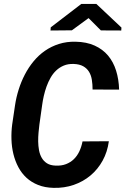

<svg xmlns="http://www.w3.org/2000/svg" viewBox="-20 -930 628 961"><path d="M524.9 -223.1Q517.6 -169.4 493.7 -126Q469.7 -82.5 433.1 -51.8Q396.5 -21 349.1 -4.6Q301.8 11.7 248 10.3Q204.6 9.3 170.9 -4.2Q137.2 -17.6 112.5 -40.3Q87.9 -63 71.8 -93.5Q55.7 -124 47.1 -158.9Q38.6 -193.8 37.4 -231.7Q36.1 -269.5 41 -307.1L55.2 -402.8Q61 -442.4 73.5 -481.9Q85.9 -521.5 104.5 -557.1Q123 -592.8 148.2 -623.3Q173.3 -653.8 205.1 -675.8Q236.8 -697.8 275.1 -710Q313.5 -722.2 358.4 -721.2Q413.1 -720.2 453.6 -701.9Q494.1 -683.6 520.8 -651.9Q547.4 -620.1 561 -576.7Q574.7 -533.2 576.2 -481.4L443.4 -481.9Q443.4 -507.8 439.7 -530.8Q436 -553.7 425.5 -570.8Q415 -587.9 396.5 -598.4Q377.9 -608.9 348.6 -609.9Q320.8 -610.8 299.3 -601.8Q277.8 -592.8 261.5 -577.4Q245.1 -562 233.2 -541Q221.2 -520 212.9 -496.8Q204.6 -473.6 199.2 -449.7Q193.8 -425.8 190.9 -403.8L177.2 -306.6Q174.8 -288.6 172.9 -266.6Q170.9 -244.6 171.1 -222.2Q171.4 -199.7 175.3 -178.2Q179.2 -156.7 189 -139.9Q198.7 -123 215.3 -112.5Q231.9 -102.1 257.8 -101.1Q287.1 -99.6 310.1 -108.4Q333 -117.2 349.6 -133.3Q366.2 -149.4 377 -172.1Q387.7 -194.8 393.1 -222.2ZM587.9 -792 586.9 -777.3 484.9 -777.8 423.3 -839.4 339.8 -778.3 232.9 -777.3 233.9 -793 386.7 -910.2H462.4Z"/></svg>

Font: Roboto Mono
Style: Bold Italic
Weight: 700
Designer: Google
Version: Version 2.000985; 2015; ttfautohint (v1.3)